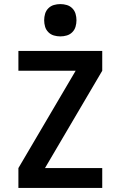

<svg xmlns="http://www.w3.org/2000/svg" viewBox="-20 -919 590 939"><path d="M70 0V-97L350 -573H70V-670H480V-573L200 -97H480V0ZM275 -741Q259 -741 243.5 -745.5Q228 -750 216.5 -761.5Q205 -773 200.5 -788.5Q196 -804 196 -820Q196 -836 200.5 -851.5Q205 -867 216.5 -878.5Q228 -890 243.5 -894.5Q259 -899 275 -899Q291 -899 306.5 -894.5Q322 -890 333.5 -878.5Q345 -867 349.5 -851.5Q354 -836 354 -820Q354 -804 349.5 -788.5Q345 -773 333.5 -761.5Q322 -750 306.5 -745.5Q291 -741 275 -741Z"/></svg>

Font: Lode Term
Style: Bold
Weight: 700
Monospace: yes
Designer: Belleve Invis
Foundry: Belleve Invis
Version: Version 29.2.0